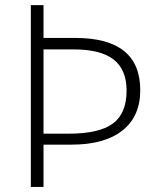

<svg xmlns="http://www.w3.org/2000/svg" viewBox="-20 -734 625 754"><path d="M530.8 -379.9Q530.8 -276.4 460.4 -221.2Q390.1 -166 261.2 -166H150.9V0H101.1V-713.9H150.9V-585H275.9Q530.8 -585 530.8 -379.9ZM150.9 -209H249Q369.6 -209 423.3 -248.8Q477.1 -288.6 477.1 -377.9Q477.1 -460.4 426.3 -500.2Q375.5 -540 269 -540H150.9Z"/></svg>

Font: JBL Sans
Style: Light
Weight: 300
Version: Version 1.10